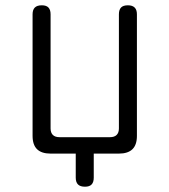

<svg xmlns="http://www.w3.org/2000/svg" viewBox="-20 -580 640 725"><path d="M266 91V0H171Q137 0 120 -16.5Q103 -33 103 -67V-526Q103 -543 111.5 -551.5Q120 -560 138 -560Q155 -560 163 -551.5Q171 -543 171 -526V-95Q171 -79 179.5 -70.5Q188 -62 205 -62H395Q412 -62 420.5 -70.5Q429 -79 429 -95V-526Q429 -543 437 -551.5Q445 -560 463 -560Q480 -560 488.5 -551.5Q497 -543 497 -526V-67Q497 -33 480 -16.5Q463 0 429 0H334V91Q334 108 326 116.5Q318 125 301 125Q283 125 274.5 116.5Q266 108 266 91Z"/></svg>

Font: Maple Mono NL ExtraLight
Style: Regular
Weight: 275
Monospace: yes
Designer: subframe7536
Version: Version 7.000